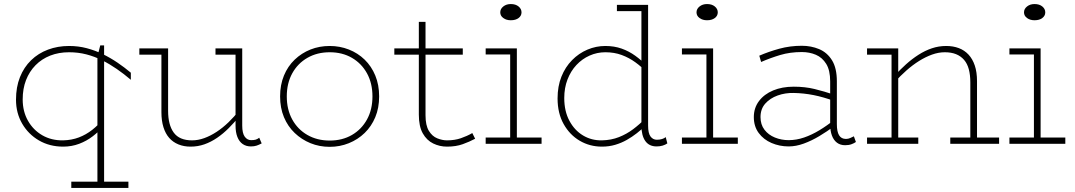

<svg xmlns="http://www.w3.org/2000/svg" viewBox="-20 -710 5307 948"><path d="M292 14Q225 14 172.5 -16.5Q120 -47 89.5 -99.5Q59 -152 59 -218Q59 -280 78.5 -329Q98 -378 133.5 -412.5Q169 -447 217 -465Q265 -483 321 -483Q367 -483 408.5 -472Q450 -461 488 -442.5Q526 -424 560.5 -400.5Q595 -377 626 -351V-316Q592 -345 556.5 -369.5Q521 -394 484 -412.5Q447 -431 406.5 -441.5Q366 -452 321 -452Q270 -452 228 -435.5Q186 -419 155.5 -388Q125 -357 108.5 -314.5Q92 -272 92 -219Q92 -160 118 -114Q144 -68 189 -42Q234 -16 292 -17Q334 -18 369.5 -31.5Q405 -45 435.5 -69Q466 -93 491 -124V-88Q469 -61 438.5 -37.5Q408 -14 371 0Q334 14 292 14ZM332 218V187H614V218ZM461 217V-431L475 -486H494V217Z M921 14Q888 14 861 3Q834 -8 815.5 -29Q797 -50 787 -82Q777 -114 777 -156V-471H810V-163Q810 -128 817 -101Q824 -74 838 -55Q852 -36 874.5 -26.5Q897 -17 928 -17Q958 -17 988.5 -28Q1019 -39 1049.5 -59Q1080 -79 1108.5 -106.5Q1137 -134 1162 -166V-136Q1137 -105 1109.5 -77.5Q1082 -50 1052 -29.5Q1022 -9 989.5 2.5Q957 14 921 14ZM668 -440V-471H793V-440ZM1219 13Q1195 13 1178 1Q1161 -11 1152 -34Q1143 -57 1143 -90V-471H1176V-90Q1176 -52 1188.5 -35Q1201 -18 1220 -18Q1234 -18 1242.5 -20.5Q1251 -23 1260 -30L1272 -2Q1259 5 1247 9Q1235 13 1219 13ZM1044 -440V-471H1166V-440Z M1608 15Q1557 15 1513 -3Q1469 -21 1435 -53.5Q1401 -86 1382 -131.5Q1363 -177 1363 -234Q1363 -291 1382 -337Q1401 -383 1435 -415.5Q1469 -448 1513 -465.5Q1557 -483 1608 -483Q1658 -483 1702.5 -465.5Q1747 -448 1780.5 -415.5Q1814 -383 1833 -337Q1852 -291 1852 -234Q1852 -177 1833 -131.5Q1814 -86 1780.5 -53.5Q1747 -21 1702.5 -3Q1658 15 1608 15ZM1608 -16Q1670 -16 1717.5 -43.5Q1765 -71 1792 -120Q1819 -169 1819 -234Q1819 -299 1792 -348Q1765 -397 1717.5 -424.5Q1670 -452 1608 -452Q1546 -452 1498 -424.5Q1450 -397 1423 -348Q1396 -299 1396 -234Q1396 -169 1423 -120Q1450 -71 1498 -43.5Q1546 -16 1608 -16Z M2187 14Q2151 14 2119 -1.5Q2087 -17 2067.5 -51.5Q2048 -86 2048 -144V-602H2081V-141Q2081 -91 2097.5 -64Q2114 -37 2139 -27Q2164 -17 2187 -17Q2225 -17 2255.5 -27.5Q2286 -38 2312 -53L2326 -25Q2298 -10 2264.5 2Q2231 14 2187 14ZM1927 -440V-471H2265V-440Z M2499 0V-471H2532V0ZM2378 0V-31H2654V0ZM2378 -441V-471H2532V-441ZM2502 -610Q2480 -610 2465 -621Q2450 -632 2450 -649Q2450 -666 2465 -678Q2480 -690 2502 -690Q2526 -690 2540.5 -678Q2555 -666 2555 -649Q2555 -632 2540.5 -621Q2526 -610 2502 -610Z M2952 14Q2892 14 2842.5 -15Q2793 -44 2763 -97.5Q2733 -151 2733 -224Q2733 -284 2752 -331.5Q2771 -379 2804.5 -413Q2838 -447 2880.5 -465Q2923 -483 2969 -483Q3013 -483 3049.5 -470Q3086 -457 3117 -434.5Q3148 -412 3175 -384V-352Q3148 -380 3117 -402.5Q3086 -425 3049.5 -438.5Q3013 -452 2969 -452Q2928 -452 2891 -435.5Q2854 -419 2826 -389Q2798 -359 2782 -317.5Q2766 -276 2766 -226Q2766 -161 2791.5 -113.5Q2817 -66 2859 -41Q2901 -16 2952 -17Q2998 -18 3036 -33Q3074 -48 3106 -72Q3138 -96 3165 -124V-88Q3147 -70 3124 -52Q3101 -34 3074.5 -19Q3048 -4 3017.5 5Q2987 14 2952 14ZM3222 13Q3185 13 3166 -14Q3147 -41 3147 -90V-686H3180V-90Q3180 -52 3192 -36Q3204 -20 3223 -20Q3237 -20 3248.5 -23.5Q3260 -27 3267 -33L3275 -2Q3265 5 3251.5 9Q3238 13 3222 13ZM3026 -655V-686H3180V-655Z M3468 0V-471H3501V0ZM3347 0V-31H3623V0ZM3347 -441V-471H3501V-441ZM3471 -610Q3449 -610 3434 -621Q3419 -632 3419 -649Q3419 -666 3434 -678Q3449 -690 3471 -690Q3495 -690 3509.5 -678Q3524 -666 3524 -649Q3524 -632 3509.5 -621Q3495 -610 3471 -610Z M4153 7Q4129 7 4112.5 -5.5Q4096 -18 4087.5 -41Q4079 -64 4079 -97V-308Q4079 -363 4059.5 -394.5Q4040 -426 4008.5 -439.5Q3977 -453 3939 -453Q3881 -453 3832.5 -438.5Q3784 -424 3738 -404L3729 -435Q3775 -455 3828 -469.5Q3881 -484 3939 -484Q3985 -484 4024.5 -467.5Q4064 -451 4088 -412.5Q4112 -374 4112 -308V-97Q4112 -60 4123 -42Q4134 -24 4157 -24Q4168 -24 4178 -28.5Q4188 -33 4196 -37L4206 -9Q4198 -3 4184.5 2Q4171 7 4153 7ZM3874 13Q3829 13 3789.5 -4Q3750 -21 3726 -53.5Q3702 -86 3702 -132Q3702 -177 3727.5 -211Q3753 -245 3797.5 -263.5Q3842 -282 3899 -282Q3955 -282 4002 -270.5Q4049 -259 4100 -242V-211Q4045 -231 3997 -240.5Q3949 -250 3899 -251Q3857 -252 3819.5 -238.5Q3782 -225 3758.5 -198.5Q3735 -172 3735 -132Q3735 -95 3754.5 -69.5Q3774 -44 3806 -31Q3838 -18 3874 -18Q3912 -18 3950 -31Q3988 -44 4026 -67Q4064 -90 4100 -119V-88Q4064 -61 4025.5 -38Q3987 -15 3948.5 -1Q3910 13 3874 13Z M4771 0V-303Q4771 -340 4763.5 -368Q4756 -396 4740 -414.5Q4724 -433 4700.5 -442.5Q4677 -452 4645 -452Q4614 -452 4582 -440.5Q4550 -429 4518 -409Q4486 -389 4455.5 -362Q4425 -335 4397 -304V-336Q4424 -366 4453.5 -392.5Q4483 -419 4515 -439.5Q4547 -460 4581 -471.5Q4615 -483 4652 -483Q4686 -483 4714 -472.5Q4742 -462 4762 -440.5Q4782 -419 4793 -386.5Q4804 -354 4804 -309V0ZM4261 0V-31H4514V0ZM4382 0V-471H4415V0ZM4261 -440V-471H4415V-440ZM4672 0V-31H4913V0Z M5085 0V-471H5118V0ZM4964 0V-31H5240V0ZM4964 -441V-471H5118V-441ZM5088 -610Q5066 -610 5051 -621Q5036 -632 5036 -649Q5036 -666 5051 -678Q5066 -690 5088 -690Q5112 -690 5126.5 -678Q5141 -666 5141 -649Q5141 -632 5126.5 -621Q5112 -610 5088 -610Z"/></svg>

Font: BioRhyme ExtraLight
Style: Regular
Weight: 250
Designer: Aoife Mooney
Foundry: Aoife Mooney Type
Version: Version 1.600;gftools[0.9.33]